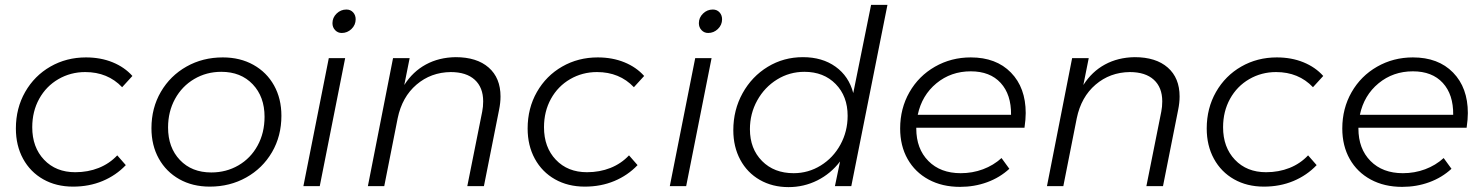

<svg xmlns="http://www.w3.org/2000/svg" viewBox="-20 -762 6069 786"><path d="M45 -236Q45 -319 83 -385.5Q121 -452 186.5 -489.5Q252 -527 332 -527Q392 -527 441 -507Q490 -487 522 -451L480 -405Q421 -467 329 -467Q269 -467 219 -438Q169 -409 140.5 -357.5Q112 -306 112 -241Q112 -159 160.5 -108Q209 -57 288 -57Q340 -57 384 -74.5Q428 -92 460 -126L495 -86Q455 -44 400 -21Q345 2 279 2Q210 2 157 -28Q104 -58 74.5 -112Q45 -166 45 -236Z M1132 -288Q1132 -205 1093.5 -139Q1055 -73 988 -35.5Q921 2 839 2Q768 2 714 -28.5Q660 -59 630 -113Q600 -167 600 -237Q600 -320 638.5 -386Q677 -452 743.5 -489.5Q810 -527 892 -527Q963 -527 1017.5 -496.5Q1072 -466 1102 -412Q1132 -358 1132 -288ZM668 -240Q668 -158 716.5 -107Q765 -56 845 -56Q906 -56 956 -85Q1006 -114 1034.5 -166Q1063 -218 1063 -284Q1063 -366 1014.5 -417Q966 -468 886 -468Q825 -468 775 -438.5Q725 -409 696.5 -357Q668 -305 668 -240Z M1393 -524 1289 0H1222L1326 -524ZM1436 -683Q1436 -660 1419 -643.5Q1402 -627 1379 -627Q1363 -627 1352 -638.5Q1341 -650 1341 -667Q1341 -690 1358 -706.5Q1375 -723 1398 -723Q1415 -723 1425.5 -711.5Q1436 -700 1436 -683Z M2029 -367Q2029 -341 2023 -312L1961 0H1893L1954 -305Q1958 -325 1958 -347Q1958 -404 1923.5 -435.5Q1889 -467 1825 -467Q1744 -466 1685 -415.5Q1626 -365 1608 -278L1553 0H1486L1589 -524H1657L1635 -414Q1670 -469 1723.5 -498Q1777 -527 1845 -528Q1932 -528 1980.5 -485.5Q2029 -443 2029 -367Z M2140 -236Q2140 -319 2178 -385.5Q2216 -452 2281.5 -489.5Q2347 -527 2427 -527Q2487 -527 2536 -507Q2585 -487 2617 -451L2575 -405Q2516 -467 2424 -467Q2364 -467 2314 -438Q2264 -409 2235.5 -357.5Q2207 -306 2207 -241Q2207 -159 2255.5 -108Q2304 -57 2383 -57Q2435 -57 2479 -74.5Q2523 -92 2555 -126L2590 -86Q2550 -44 2495 -21Q2440 2 2374 2Q2305 2 2252 -28Q2199 -58 2169.5 -112Q2140 -166 2140 -236Z M2893 -524 2789 0H2722L2826 -524ZM2936 -683Q2936 -660 2919 -643.5Q2902 -627 2879 -627Q2863 -627 2852 -638.5Q2841 -650 2841 -667Q2841 -690 2858 -706.5Q2875 -723 2898 -723Q2915 -723 2925.5 -711.5Q2936 -700 2936 -683Z M2982 -229Q2982 -312 3020 -380.5Q3058 -449 3123 -488.5Q3188 -528 3267 -528Q3346 -528 3400.5 -489Q3455 -450 3473 -381L3546 -742H3613L3465 0H3398L3419 -101Q3381 -51 3326 -23.5Q3271 4 3208 4Q3142 4 3090.5 -25.5Q3039 -55 3010.5 -108Q2982 -161 2982 -229ZM3450 -288Q3450 -368 3401 -418Q3352 -468 3273 -468Q3212 -468 3161 -436.5Q3110 -405 3080 -351Q3050 -297 3050 -233Q3050 -153 3099.5 -103Q3149 -53 3229 -53Q3289 -53 3340 -84.5Q3391 -116 3420.5 -170Q3450 -224 3450 -288Z M3731 -239V-236Q3731 -153 3780.5 -103Q3830 -53 3913 -53Q3961 -53 4004 -69Q4047 -85 4080 -115L4112 -71Q4073 -35 4021 -16Q3969 3 3910 3Q3837 3 3781.5 -27Q3726 -57 3695.5 -111Q3665 -165 3665 -236Q3665 -318 3703 -384.5Q3741 -451 3807.5 -489Q3874 -527 3954 -527Q4058 -527 4118.5 -465Q4179 -403 4179 -299Q4179 -274 4174 -239ZM3737 -292H4119Q4120 -375 4076.5 -422.5Q4033 -470 3954 -470Q3873 -470 3813.5 -421Q3754 -372 3737 -292Z M4809 -367Q4809 -341 4803 -312L4741 0H4673L4734 -305Q4738 -325 4738 -347Q4738 -404 4703.5 -435.5Q4669 -467 4605 -467Q4524 -466 4465 -415.5Q4406 -365 4388 -278L4333 0H4266L4369 -524H4437L4415 -414Q4450 -469 4503.5 -498Q4557 -527 4625 -528Q4712 -528 4760.5 -485.5Q4809 -443 4809 -367Z M4920 -236Q4920 -319 4958 -385.5Q4996 -452 5061.5 -489.5Q5127 -527 5207 -527Q5267 -527 5316 -507Q5365 -487 5397 -451L5355 -405Q5296 -467 5204 -467Q5144 -467 5094 -438Q5044 -409 5015.5 -357.5Q4987 -306 4987 -241Q4987 -159 5035.5 -108Q5084 -57 5163 -57Q5215 -57 5259 -74.5Q5303 -92 5335 -126L5370 -86Q5330 -44 5275 -21Q5220 2 5154 2Q5085 2 5032 -28Q4979 -58 4949.5 -112Q4920 -166 4920 -236Z M5541 -239V-236Q5541 -153 5590.5 -103Q5640 -53 5723 -53Q5771 -53 5814 -69Q5857 -85 5890 -115L5922 -71Q5883 -35 5831 -16Q5779 3 5720 3Q5647 3 5591.5 -27Q5536 -57 5505.5 -111Q5475 -165 5475 -236Q5475 -318 5513 -384.5Q5551 -451 5617.5 -489Q5684 -527 5764 -527Q5868 -527 5928.5 -465Q5989 -403 5989 -299Q5989 -274 5984 -239ZM5547 -292H5929Q5930 -375 5886.5 -422.5Q5843 -470 5764 -470Q5683 -470 5623.5 -421Q5564 -372 5547 -292Z"/></svg>

Font: Gontserrat Light
Style: Italic
Weight: 300
Italic angle: -11.3°
Designer: Julieta Ulanovsky
Foundry: Julieta Ulanovsky
Version: Version 6.001